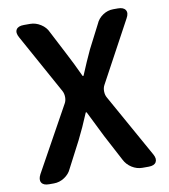

<svg xmlns="http://www.w3.org/2000/svg" viewBox="-83 -810 776 880"><g transform="rotate(-10 305.5 -369.5)"><path d="M74 0Q48 0 39.5 -14.5Q31 -29 43 -52L209 -352Q216 -364 216 -380.5Q216 -397 209 -410L56 -687Q43 -710 51.5 -724.5Q60 -739 87 -739H116Q142 -739 165.5 -724Q189 -709 199 -686L256 -576Q270 -550 283 -523Q296 -496 312 -462H316Q330 -496 342 -523Q354 -550 366 -576L422 -685Q432 -709 454.5 -724Q477 -739 503 -739H525Q551 -739 560 -724.5Q569 -710 556 -687L403 -404Q396 -391 396.5 -374.5Q397 -358 404 -346L569 -51Q581 -29 572.5 -14.5Q564 0 538 0H509Q483 0 460 -14.5Q437 -29 425 -53L361 -174Q347 -202 332.5 -231.5Q318 -261 301 -295H297Q283 -261 269.5 -231.5Q256 -202 242 -174L179 -53Q169 -30 146 -15Q123 0 97 0Z"/></g></svg>

Font: Chiron GoRound TC SB
Style: Regular
Weight: 500
Designer: Ryoko NISHIZUKA 西塚涼子 (kana, bopomofo & ideographs); Paul D. Hunt (Latin, Greek & Cyrillic); Sandoll Communications 산돌커뮤니
Foundry: Adobe
Version: Version 1.000;hotconv 1.1.1;makeotfexe 2.6.0